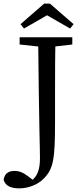

<svg xmlns="http://www.w3.org/2000/svg" viewBox="-60 -875 453 1057"><path d="M45 162C98 162 148 141 180 109C234 55 243 3 243 -201V-360C243 -465 243 -569 246 -670H150C155 -169 160 -65 160 -5C160 58 147 95 109 124L111 132L119 131L127 120L94 95C66 74 45 66 20 66C-11 66 -34 78 -40 114C-31 152 8 162 45 162ZM48 -630 188 -615H208L338 -630V-670H48V-630ZM215 -855H183L53 -742L72 -718L241 -815H157L326 -718L345 -742L215 -855Z"/></svg>

Font: Source Serif Variable
Style: Regular
Weight: 389
Designer: Frank Grießhammer
Foundry: Adobe Systems Incorporated
Version: Version 3.001;hotconv 1.0.111;makeotfexe 2.5.65597